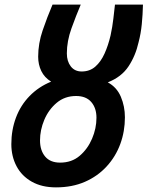

<svg xmlns="http://www.w3.org/2000/svg" viewBox="-20 -796 638 830"><path d="M222 14Q161 14 117.5 -10.5Q74 -35 51.5 -77.5Q29 -120 29 -173Q29 -234 49 -287.5Q69 -341 108 -381Q147 -421 201 -443Q172 -461 158.5 -489Q145 -517 145 -551Q145 -608 164.5 -665Q184 -722 207 -776H329Q309 -729 289 -673.5Q269 -618 269 -565Q269 -531 286 -509Q303 -487 333 -487Q368 -487 392 -508Q416 -529 432 -564.5Q448 -600 458 -643Q466 -680 470 -715Q474 -750 477 -776H598Q597 -733 593 -692Q589 -651 579 -613Q566 -555 535.5 -509Q505 -463 446 -440Q485 -419 502.5 -377.5Q520 -336 520 -289Q520 -228 500 -173.5Q480 -119 441 -76.5Q402 -34 347 -10Q292 14 222 14ZM240 -93Q290 -93 324.5 -122.5Q359 -152 378 -196.5Q397 -241 397 -287Q397 -329 374.5 -355Q352 -381 309 -381Q260 -381 225 -351.5Q190 -322 171.5 -278Q153 -234 153 -189Q153 -146 175 -119.5Q197 -93 240 -93Z"/></svg>

Font: Ubuntu Sans Mono SemiBold
Style: Italic
Weight: 600
Italic angle: -13.5°
Monospace: yes
Designer: Dalton Maag Ltd
Foundry: Dalton Maag Ltd
Version: Version 1.006